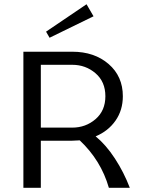

<svg xmlns="http://www.w3.org/2000/svg" viewBox="-20 -897 682 917"><path d="M426.7 -819.2 216.7 -716.7 200 -745.8 393.3 -876.7ZM175 -587.5V-287.5H325Q389.2 -287.5 436.2 -327.9Q483.3 -368.3 483.3 -437.5Q483.3 -506.7 436.2 -547.1Q389.2 -587.5 325 -587.5ZM175 -225V0H91.7V-225V-650H325Q430.8 -650 498.8 -591.2Q566.7 -532.5 566.7 -437.5Q566.7 -370.8 531.7 -320.8Q496.7 -270.8 436.7 -245.8Q485.8 -205.8 528.8 -140Q571.7 -74.2 600 0H500Q462.5 -130.8 360.8 -226.7Q337.5 -225 325 -225Z"/></svg>

Font: BoonBaan
Style: Regular
Weight: 400
Designer: Sungsit Sawaiwan
Foundry: FontUni
Version: Version 2.0